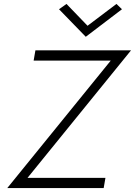

<svg xmlns="http://www.w3.org/2000/svg" viewBox="-20 -956 686 976"><path d="M151 -648 160 -700H646L120 -52H516L507 0H17L543 -648ZM425 -825 572 -936 600 -909 416 -769 280 -909 318 -936Z"/></svg>

Font: Renner* Light
Style: Light Italic
Weight: 300
Italic angle: -10°
Version: Version 003.000 ; ttfautohint (v0.97) -l 8 -r 50 -G 200 -x 1